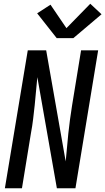

<svg xmlns="http://www.w3.org/2000/svg" viewBox="-20 -1003 561 1023"><path d="M6 0 128 -735H226L330 -143Q334 -180 337 -217Q340 -254 344 -291.5Q348 -329 353 -366.5Q358 -404 364 -441L412 -735H503L382 0H283L179 -592Q175 -555 172 -518Q169 -481 165 -443.5Q161 -406 156.5 -368.5Q152 -331 145 -294L97 0ZM282 -800 178 -932 249 -978 334 -853 461 -983 521 -927 371 -800Z"/></svg>

Font: Iosevka SS04 Medium
Style: Italic
Weight: 500
Italic angle: -9°
Monospace: yes
Designer: Belleve Invis
Foundry: Belleve Invis
Version: Version 19.0.0; ttfautohint (v1.8.4)